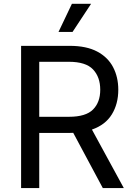

<svg xmlns="http://www.w3.org/2000/svg" viewBox="-20 -962 684 982"><path d="M87.9 0V-727.5H336.9Q421.9 -727.5 476.8 -698.5Q531.7 -669.4 558.3 -618.7Q585 -567.9 585 -502.9Q585 -430.7 552 -377Q519 -323.2 450.2 -299.3L613.3 0H505.9L354.5 -282.7Q346.2 -282.2 337.4 -282.2H180.7V0ZM180.7 -364.7H333Q418.9 -364.7 455.8 -401.9Q492.7 -439 492.7 -502.9Q492.7 -567.9 455.8 -606.9Q418.9 -646 332 -646H180.7ZM279.3 -798.8 347.7 -942.4H445.8L351.1 -798.8Z"/></svg>

Font: Inter
Style: Regular
Weight: 400
Designer: Rasmus Andersson
Foundry: rsms
Version: Version 4.001;git-9221beed3